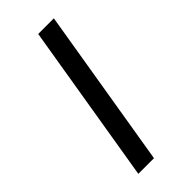

<svg xmlns="http://www.w3.org/2000/svg" viewBox="-297 -887 1093 1093"><g transform="rotate(-45 250.0 -340.0)"><path d="M107 143 267 -823H393L233 143Z"/></g></svg>

Font: Iosevka Slab Extrabold
Style: Italic
Weight: 800
Italic angle: -9°
Monospace: yes
Designer: Belleve Invis
Foundry: Belleve Invis
Version: Version 11.1.0; ttfautohint (v1.8.3)